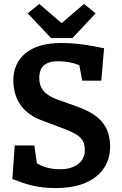

<svg xmlns="http://www.w3.org/2000/svg" viewBox="-20 -948 620 978"><path d="M155 -207H55L43 -36C113 -10 164 10 266 10C446 10 541 -78 541 -202C541 -333 452 -377 357 -411L272 -441C207 -465 180 -499 180 -551C180 -610 213 -636 276 -636C313 -636 349 -630 384 -616L399 -537H496L510 -702C437 -718 365 -729 291 -729C128 -729 48 -650 48 -539C48 -433 106 -368 187 -337L309 -291C393 -259 412 -234 412 -182C412 -119 356 -86 289 -86C231 -86 201 -98 168 -116ZM349 -754 467 -880 408 -928 294 -830 180 -928 121 -880 240 -754Z"/></svg>

Font: Enriqueta
Style: Bold
Weight: 700
Designer: Viviana Monsalve, Gustavo Ibarra
Foundry: Viviana Monsalve, Gustavo Ibarra
Version: Version 1.002